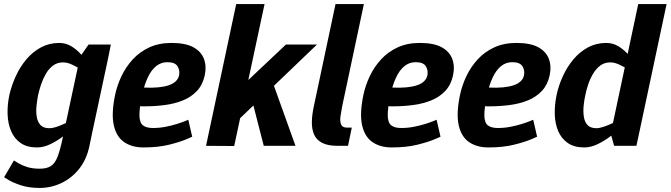

<svg xmlns="http://www.w3.org/2000/svg" viewBox="-21 -720 3311 948"><path d="M374.3 -440 512.3 -430 435.3 -70 288.7 -40ZM435.3 -70 420.3 2Q406.3 68 369.5 114Q332.7 160 281.7 184Q230.7 208 174.7 208V113Q210 113 230.3 99.8Q250.7 86.7 263.5 53.3Q276.3 20 288.7 -40ZM374.3 -440 416.3 -500H526.3L512.3 -430ZM397.7 -163.3 407.7 -160Q407.7 -160 392.8 -143Q378 -126 352.8 -101Q327.7 -76 296 -51Q264.3 -26 229.5 -9Q194.7 8 161.7 8L222.3 -87Q242.7 -87 272 -98.5Q301.3 -110 330.2 -125.2Q359 -140.3 378.3 -151.8Q397.7 -163.3 397.7 -163.3ZM434.7 -336.7Q434.7 -336.7 420.2 -348.2Q405.7 -359.7 383 -374.3Q360.3 -389 335.8 -400.5Q311.3 -412 291 -412L271.7 -508Q304.7 -508 332.3 -491Q360 -474 381 -449Q402 -424 416.7 -399Q431.3 -374 438.7 -357Q446 -340 446 -340ZM291 -412Q261.7 -412 240.7 -396.2Q219.7 -380.3 205.2 -355Q190.7 -329.7 181.5 -302Q172.3 -274.3 167 -250Q162.3 -225.7 159.3 -197.5Q156.3 -169.3 160.3 -144Q164.3 -118.7 178.7 -102.8Q193 -87 222.3 -87L161.7 8Q112 8 80.7 -14Q49.3 -36 33.7 -73Q18 -110 16.5 -156Q15 -202 25 -250Q36 -298 57 -344Q78 -390 109.2 -427Q140.3 -464 181.2 -486Q222 -508 271.7 -508ZM47.7 72.3Q55.7 77.3 71.8 87Q88 96.7 113.8 104.8Q139.7 113 175.7 113V208Q120.7 208 81 194.5Q41.3 181 20.3 168Q-0.7 155 -0.7 155Z M908.7 -128.7 928 -45Q928 -45 898 -32Q868 -19 813.8 -5.5Q759.7 8 687 8L734.3 -88Q766.7 -88 797.5 -94.2Q828.3 -100.3 853.7 -108.3Q879 -116.3 893.8 -122.5Q908.7 -128.7 908.7 -128.7ZM547 -250H680.3Q667 -185.3 667.5 -150Q668 -114.7 684.5 -101.3Q701 -88 734.3 -88L687 8Q631 8 592.5 -18Q554 -44 541 -101Q528 -158 547 -250ZM826 -508Q894.3 -508 933.2 -487Q972 -466 985.8 -429.5Q999.7 -393 989.7 -347Q979.7 -301 951.5 -271Q923.3 -241 882.8 -224.5Q842.3 -208 793.7 -201.5Q745 -195 693 -195L616 -196L688.3 -287.7Q729 -285.7 759.8 -288.7Q790.7 -291.7 812.2 -299Q833.7 -306.3 846.5 -318.5Q859.3 -330.7 863 -347Q868.3 -372.3 855.7 -392.7Q843 -413 805.3 -413Q773.7 -413 749.3 -393Q725 -373 708.2 -336.5Q691.3 -300 680.3 -250H547Q557 -298 578.8 -344Q600.7 -390 634.7 -427Q668.7 -464 716.2 -486Q763.7 -508 826 -508Z M1165 -136.7 1146.7 -270 1390.7 -500H1544ZM1135.3 1 996.3 0 1145.3 -700H1285.3ZM1281.3 0 1201.7 -310 1318.3 -333.3 1438 0Z M1691.3 -90 1646 0Q1597 0 1568.8 -15Q1540.7 -30 1529.3 -57Q1518 -84 1518.8 -119.5Q1519.7 -155 1528.7 -196L1635.7 -700H1775.7L1668.7 -196Q1663.7 -171 1660.2 -146.3Q1656.7 -121.7 1663 -105.8Q1669.3 -90 1691.3 -90ZM1691.3 -90H1716L1697.3 0H1646Z M2134.7 -128.7 2154 -45Q2154 -45 2124 -32Q2094 -19 2039.8 -5.5Q1985.7 8 1913 8L1960.3 -88Q1992.7 -88 2023.5 -94.2Q2054.3 -100.3 2079.7 -108.3Q2105 -116.3 2119.8 -122.5Q2134.7 -128.7 2134.7 -128.7ZM1773 -250H1906.3Q1893 -185.3 1893.5 -150Q1894 -114.7 1910.5 -101.3Q1927 -88 1960.3 -88L1913 8Q1857 8 1818.5 -18Q1780 -44 1767 -101Q1754 -158 1773 -250ZM2052 -508Q2120.3 -508 2159.2 -487Q2198 -466 2211.8 -429.5Q2225.7 -393 2215.7 -347Q2205.7 -301 2177.5 -271Q2149.3 -241 2108.8 -224.5Q2068.3 -208 2019.7 -201.5Q1971 -195 1919 -195L1842 -196L1914.3 -287.7Q1955 -285.7 1985.8 -288.7Q2016.7 -291.7 2038.2 -299Q2059.7 -306.3 2072.5 -318.5Q2085.3 -330.7 2089 -347Q2094.3 -372.3 2081.7 -392.7Q2069 -413 2031.3 -413Q1999.7 -413 1975.3 -393Q1951 -373 1934.2 -336.5Q1917.3 -300 1906.3 -250H1773Q1783 -298 1804.8 -344Q1826.7 -390 1860.7 -427Q1894.7 -464 1942.2 -486Q1989.7 -508 2052 -508Z M2611.7 -128.7 2631 -45Q2631 -45 2601 -32Q2571 -19 2516.8 -5.5Q2462.7 8 2390 8L2437.3 -88Q2469.7 -88 2500.5 -94.2Q2531.3 -100.3 2556.7 -108.3Q2582 -116.3 2596.8 -122.5Q2611.7 -128.7 2611.7 -128.7ZM2250 -250H2383.3Q2370 -185.3 2370.5 -150Q2371 -114.7 2387.5 -101.3Q2404 -88 2437.3 -88L2390 8Q2334 8 2295.5 -18Q2257 -44 2244 -101Q2231 -158 2250 -250ZM2529 -508Q2597.3 -508 2636.2 -487Q2675 -466 2688.8 -429.5Q2702.7 -393 2692.7 -347Q2682.7 -301 2654.5 -271Q2626.3 -241 2585.8 -224.5Q2545.3 -208 2496.7 -201.5Q2448 -195 2396 -195L2319 -196L2391.3 -287.7Q2432 -285.7 2462.8 -288.7Q2493.7 -291.7 2515.2 -299Q2536.7 -306.3 2549.5 -318.5Q2562.3 -330.7 2566 -347Q2571.3 -372.3 2558.7 -392.7Q2546 -413 2508.3 -413Q2476.7 -413 2452.3 -393Q2428 -373 2411.2 -336.5Q2394.3 -300 2383.3 -250H2250Q2260 -298 2281.8 -344Q2303.7 -390 2337.7 -427Q2371.7 -464 2419.2 -486Q2466.7 -508 2529 -508Z M2994.3 -60 3130.3 -700H3270.3L3136.3 -70ZM2994.3 -60 3136.3 -70 3121.3 0H3011.3ZM3099.3 -163.3 3109.3 -160Q3109.3 -160 3094.7 -143Q3080 -126 3054.8 -101Q3029.7 -76 2998 -51Q2966.3 -26 2931.5 -9Q2896.7 8 2863.7 8L2923.3 -87Q2939.3 -87 2962 -94.8Q2984.7 -102.7 3008.7 -114.2Q3032.7 -125.7 3053 -136.7Q3073.3 -147.7 3086.3 -155.5Q3099.3 -163.3 3099.3 -163.3ZM3136.3 -336.7Q3136.3 -336.7 3121.8 -348.2Q3107.3 -359.7 3084.8 -374.3Q3062.3 -389 3037.8 -400.5Q3013.3 -412 2993 -412L2972.7 -508Q3005.7 -508 3033.3 -491Q3061 -474 3082.3 -449Q3103.7 -424 3118 -399Q3132.3 -374 3140 -357Q3147.7 -340 3147.7 -340ZM2993 -412Q2963.7 -412 2942.7 -396.2Q2921.7 -380.3 2906.8 -355Q2892 -329.7 2882.8 -302Q2873.7 -274.3 2869 -250Q2863.3 -225.7 2860.7 -197.5Q2858 -169.3 2861.7 -144Q2865.3 -118.7 2879.7 -102.8Q2894 -87 2923.3 -87L2863.7 8Q2814 8 2782.3 -14Q2750.7 -36 2735 -73Q2719.3 -110 2718.2 -156Q2717 -202 2727 -250Q2737 -298 2758.2 -344Q2779.3 -390 2810.3 -427Q2841.3 -464 2882.2 -486Q2923 -508 2972.7 -508Z"/></svg>

Font: Epunda Sans Light
Style: Italic
Weight: 300
Italic angle: -12.0243°
Designer: Simon Atzbach
Foundry: typofactur
Version: Version 2.204